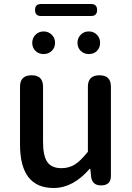

<svg xmlns="http://www.w3.org/2000/svg" viewBox="-20 -926 660 959"><path d="M248 13Q80 13 80 -204V-493Q80 -550 138 -550Q195 -550 195 -493V-218Q195 -147 216.5 -116.5Q238 -86 287 -86Q325 -86 355 -105Q384 -124 419 -168V-493Q419 -550 477 -550Q534 -550 534 -493V-275V-47Q534 0 485 0Q440 0 435 -44L431 -83H428Q345 13 248 13ZM198 -656Q173 -656 157 -672Q141 -688 141 -712Q141 -736 157.5 -752.5Q174 -769 198 -769Q222 -769 239 -752Q255 -736 255 -712Q255 -688 238.5 -672Q222 -656 198 -656ZM424 -656Q399 -656 383 -672Q367 -688 367 -712Q367 -736 383 -752Q398 -769 424 -769Q448 -769 464 -752.5Q480 -736 480 -712Q480 -688 464.5 -672Q449 -656 424 -656ZM185 -846Q155 -846 155 -876Q155 -906 185 -906H435Q465 -906 465 -876Q465 -846 435 -846H310Z"/></svg>

Font: GenSenRounded JP M
Style: Regular
Weight: 500
Version: Version 1.501;PS 1;hotconv 16.6.51;makeotf.lib2.5.65220